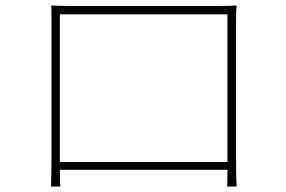

<svg xmlns="http://www.w3.org/2000/svg" viewBox="-20 -681 1040 697"><path d="M805.7 -628.9H197.3V-92.8H805.7ZM836.9 -602.5V-107.4Q836.9 -39.1 838.9 -3.9H804.7Q805.7 -16.6 805.7 -64.5H197.3Q197.3 -54.7 197.8 -32.7Q198.2 -10.7 199.2 -3.9H165Q167 -46.9 167 -106.4V-602.5Q167 -641.6 166 -661.1Q204.1 -659.2 239.3 -659.2H761.7Q814.5 -659.2 838.9 -661.1Q836.9 -642.6 836.9 -602.5Z"/></svg>

Font: Gen Shin Gothic ExtraLight
Style: Regular
Weight: 100
Designer: [Source Han Sans]
Ryoko NISHIZUKA  (kana & ideographs); Paul D. Hunt (Latin, Greek & Cyrillic); Wenlong ZHANG  (bopomofo
Version: Version 1.002.20150607